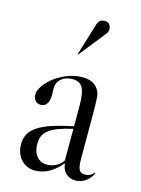

<svg xmlns="http://www.w3.org/2000/svg" viewBox="-108 -754 607 824"><g transform="rotate(15 195.5 -342.0)"><path d="M130 7Q92 7 67.5 -19.5Q43 -46 43 -88Q43 -113 53.5 -132.5Q64 -152 88 -168Q112 -184 150 -196.5Q188 -209 243 -220V-311Q243 -369 230 -391.5Q217 -414 185 -414Q154 -414 135 -397.5Q116 -381 116 -353Q116 -348 116.5 -340.5Q117 -333 117 -326Q117 -300 107.5 -286Q98 -272 81 -272Q66 -272 56.5 -282Q47 -292 47 -308Q47 -332 70.5 -360Q94 -388 131 -408Q153 -420 177 -426.5Q201 -433 224 -433Q281 -433 300 -391Q303 -384 304.5 -377Q306 -370 306.5 -358.5Q307 -347 307.5 -330Q308 -313 308 -286V-95Q308 -59 315 -45.5Q322 -32 340 -32Q367 -32 380 -51L384 -49Q372 -24 352 -10.5Q332 3 309 3Q283 3 266 -12.5Q249 -28 247 -54L244 -55Q221 -26 191 -9.5Q161 7 130 7ZM173 -31Q193 -31 212 -40.5Q231 -50 243 -68V-209Q205 -200 179.5 -190.5Q154 -181 138.5 -169Q123 -157 116.5 -142Q110 -127 110 -107Q110 -72 127 -51.5Q144 -31 173 -31ZM223 -670Q230 -691 254 -691Q268 -691 275 -682Q282 -673 282 -660Q282 -650 274 -640Q266 -630 246 -605L181 -523L178 -524Z"/></g></svg>

Font: Libre Caslon Display
Style: Regular
Weight: 400
Designer: Pablo Impallari, Rodrigo Fuenzalida
Foundry: Pablo Impallari, Rodrigo Fuenzalida
Version: Version 1.002; ttfautohint (v1.5)